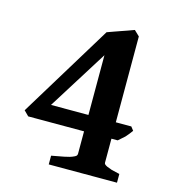

<svg xmlns="http://www.w3.org/2000/svg" viewBox="-95 -687 694 767"><g transform="rotate(15 252.5 -304.0)"><path d="M277.8 -479 123 -231.9H277.8ZM466.8 -216.8Q456.1 -201.7 442.9 -187Q439.9 -184.1 417 -164.1H391.1V-64.9Q391.1 -61 394 -58.1Q397 -55.2 403.8 -51.8Q418.9 -45.9 424.8 -43.9Q428.7 -43 458 -36.1V0H175.8V-36.1Q225.6 -44.9 228 -45.9Q254.9 -51.8 258.8 -54.2Q271 -59.1 273.9 -62Q277.8 -65.9 277.8 -70.8V-164.1H46.9L26.9 -184.1L262.2 -569.8L288.1 -579.1L315.9 -588.9L345.2 -599.1L369.1 -607.9L391.1 -586.9V-231.9H455.1Z"/></g></svg>

Font: Gentium Basic
Style: Bold
Weight: 700
Designer: J. Victor Gaultney and Annie Olsen
Foundry: SIL International
Version: Version 1.100